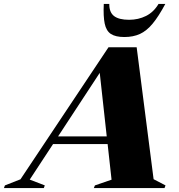

<svg xmlns="http://www.w3.org/2000/svg" viewBox="-105 -955 910 975"><path d="M675 -45 735.5 -13.5 730.5 0H371.5L377 -13.5L461.5 -42.5L441.5 -223.5H164.5L46 -43L122.5 -13.5L117.5 0H-85L-80 -13.5L-1 -44.5L446 -715H589ZM190 -262.5H437L401.5 -585ZM550.5 -854.5Q597.5 -854.5 636.5 -874Q675.5 -893.5 700 -935H734.5Q700.5 -871.5 670 -834.8Q639.5 -798 605.5 -782.5Q571.5 -767 526.5 -767Q482 -767 458.2 -782.5Q434.5 -798 426.8 -834.8Q419 -871.5 422 -935H450Q449.5 -892.5 474.2 -873.5Q499 -854.5 550.5 -854.5Z"/></svg>

Font: Newsreader 72pt ExtraBold
Style: Italic
Weight: 800
Italic angle: -17°
Designer: Hugues Gentile
Foundry: Production Type
Version: Version 1.003; ttfautohint (v1.8.3)